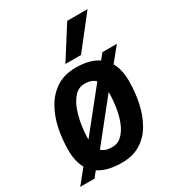

<svg xmlns="http://www.w3.org/2000/svg" viewBox="-202 -901 931 1022"><g transform="rotate(-30 263.0 -390.0)"><path d="M247 10Q157 10 104 -25L76 10H-12L57 -75Q31 -121 31 -191Q31 -258 44.5 -322Q58 -386 88 -438Q118 -490 166.5 -521Q215 -552 284 -552Q369 -552 421 -517L449 -552H538L468 -466Q495 -419 495 -349Q495 -279 481 -214.5Q467 -150 437.5 -99Q408 -48 360.5 -19Q313 10 247 10ZM281 -454Q246 -454 221 -427.5Q196 -401 181 -360Q166 -319 159 -273Q152 -227 152 -186L348 -431Q324 -455 281 -454ZM245 -88Q278 -88 302.5 -112Q327 -136 342.5 -175Q358 -214 365 -260.5Q372 -307 372 -352L178 -109Q201 -87 245 -88ZM247 -596 370 -790H495L343 -596Z"/></g></svg>

Font: Georama SemiBold
Style: Italic
Weight: 600
Italic angle: -9°
Designer: Jean-Baptiste Levee
Foundry: Production Type
Version: Version 1.000